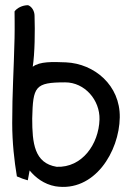

<svg xmlns="http://www.w3.org/2000/svg" viewBox="-20 -678 515 739"><path d="M27 -204C27 -129 35 -59 45 1C61 8 75 13 87 16L94 -22C116 5 149 31 193 39C344 63 439 -95 441 -226C443 -350 343 -433 234 -438C183 -440 133 -442 106 -421C114 -473 115 -558 113 -617C113 -636 102 -653 88 -658C66 -658 45 -647 36 -634C36 -634 37 -571 36 -531C33 -403 27 -325 27 -204ZM104 -222C107 -345 114 -361 231 -361C306 -361 365 -293 363 -218C360 -123 296 -32 198 -36C112 -50 104 -127 104 -222Z"/></svg>

Font: Snowfall
Style: Regular
Weight: 400
Designer: Jasper
Foundry: Cannot Into Space Fonts
Version: Version 0.9